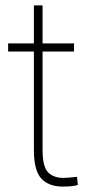

<svg xmlns="http://www.w3.org/2000/svg" viewBox="-20 -678 336 708"><path d="M214 -22Q230 -22 264 -26L267 4Q250 10 212 10Q159 10 132 -20Q105 -50 105 -124V-488H10V-518H105V-658H137V-518H253V-488H137V-124Q137 -64 157 -43Q177 -22 214 -22Z"/></svg>

Font: Freesentation 1 Thin
Style: Regular
Weight: 250
Designer: glyphs from Roboto by Christian Robertson / Hangul glyphs from Noto Sans CJK(Source Han Sans) by Jang Soo-young and Kang
Foundry: PT&
Version: Version 2.001